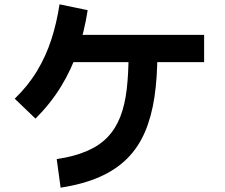

<svg xmlns="http://www.w3.org/2000/svg" viewBox="-20 -817 1040 887"><path d="M923 -656V-530H264V-656ZM260 50 242 -82Q323 -94 381 -119Q439 -144 476.5 -183Q514 -222 535.5 -277Q557 -332 565.5 -405Q574 -478 574 -570H707Q707 -459 693.5 -368.5Q680 -278 649.5 -207Q619 -136 567.5 -84.5Q516 -33 440 0.5Q364 34 260 50ZM144 -269 48 -361Q110 -421 151 -489Q192 -557 217 -634Q242 -711 255 -797L385 -770Q370 -672 340 -584Q310 -496 262 -417.5Q214 -339 144 -269Z"/></svg>

Font: Murecho Thin SemiBold
Style: Regular
Weight: 600
Version: Version 1.010